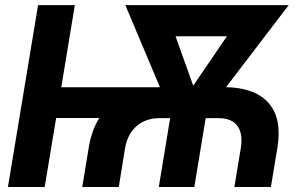

<svg xmlns="http://www.w3.org/2000/svg" viewBox="-20 -748 1197 768"><path d="M309.1 0 335 -158.2Q346.2 -226.1 377 -275.9H204.6L158.7 0H11.7L132.3 -727.5H279.3L225.1 -398.9H607.9Q613.8 -399.4 619.6 -399.4L481.4 -727.5H1134.8L884.3 -399.4Q1002.9 -396.5 1055.7 -334.5Q1108.4 -272.5 1089.8 -158.2L1063.5 0H917.5L942.9 -153.8Q952.6 -211.9 930.2 -243.7Q907.7 -275.4 853.5 -275.4H802.7L757.3 0H615.2L660.6 -275.4H617.7Q563.5 -275.4 526.6 -243.7Q489.7 -211.9 480 -153.8L455.1 0ZM752.9 -405.3 887.7 -603H682.1Z"/></svg>

Font: Inter Display
Style: Bold Italic
Weight: 700
Italic angle: -9.39999°
Designer: Rasmus Andersson
Foundry: rsms
Version: Version 4.000;git-a52131595